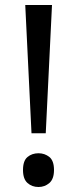

<svg xmlns="http://www.w3.org/2000/svg" viewBox="-20 -734 309 768"><path d="M163 -201H106L81 -714H188ZM72 -54Q72 -91 90 -106Q108 -121 134 -121Q159 -121 177.5 -106Q196 -91 196 -54Q196 -18 177.5 -2Q159 14 134 14Q108 14 90 -2Q72 -18 72 -54Z"/></svg>

Font: Noto Sans Tifinagh Hawad
Style: Regular
Weight: 400
Designer: JamraPatel
Foundry: JamraPatel LLC
Version: Version 2.006; ttfautohint (v1.8.4.7-5d5b)